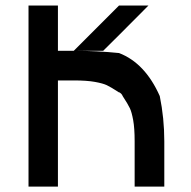

<svg xmlns="http://www.w3.org/2000/svg" viewBox="-20 -687 702 707"><path d="M475.8 -166.7Q475.8 -215 470.4 -244.6Q465 -274.2 458.3 -288.3Q451.7 -302.5 431.7 -333.3Q428.3 -342.5 418.3 -347.5V-346.7Q387.5 -366.7 373.3 -373.3Q359.2 -380 329.6 -385.4Q300 -390.8 251.7 -390.8H193.3V0H85V-666.7H193.3V-500H251.7L418.3 -666.7H526.7Q394.2 -533.3 360 -500H251.7Q336.7 -500 418.3 -491.7Q514.2 -455 568.3 -333.3Q585 -251.7 585 -166.7V0H475.8Z"/></svg>

Font: 0xA000
Style: Bold
Weight: 700
Version: Version 0.1